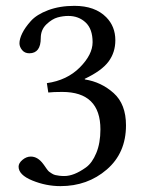

<svg xmlns="http://www.w3.org/2000/svg" viewBox="-20 -630 505 660"><path d="M214.8 -575.2Q196.8 -575.2 178 -570.1Q159.2 -564.9 139.6 -546.4Q120.1 -527.8 120.1 -499Q120.1 -447.3 81.1 -446.8Q64.9 -446.8 55.9 -458Q46.9 -469.2 46.9 -481Q46.9 -496.1 56.4 -515.6Q65.9 -535.2 85.9 -557.6Q106 -580.1 145.5 -595Q185.1 -609.9 235.8 -609.9Q306.6 -609.9 345.2 -570.8Q376.5 -539.1 376.5 -491.7Q376.5 -449.7 353 -418.2Q329.6 -386.7 271 -358.9L272 -356.9Q328.1 -348.1 370.6 -310.1Q413.1 -272 413.1 -199.2Q413.1 -104 346.9 -47.1Q280.8 9.8 188 9.8Q138.2 9.8 91.1 -9.5Q43.9 -28.8 43.9 -57.1Q43.9 -69.3 57.4 -80.6Q70.8 -91.8 85.9 -91.8Q109.9 -91.8 128.9 -65.9Q129.9 -64.9 133.5 -59.6Q137.2 -54.2 138.7 -52Q140.1 -49.8 143.6 -45.4Q147 -41 149.9 -39.1Q152.8 -37.1 158.4 -33.4Q164.1 -29.8 169.9 -28.3Q175.8 -26.9 183.8 -25.9Q191.9 -24.9 201.2 -24.9Q217.3 -24.9 235.6 -32Q253.9 -39.1 275.4 -54.4Q296.9 -69.8 311 -104Q325.2 -138.2 325.2 -185.1Q325.2 -314 193.8 -314Q163.1 -314 146 -312L141.1 -344.2Q210.4 -354 254.4 -398.2Q298.3 -442.4 298.3 -484.9Q298.3 -530.3 274.4 -552.7Q250.5 -575.2 214.8 -575.2Z"/></svg>

Font: Linux Libertine O
Style: Regular
Weight: 400
Designer: Philipp H. Poll
Foundry: Philipp H. Poll
Version: Version 5.3.0